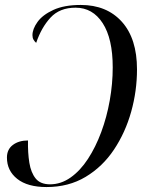

<svg xmlns="http://www.w3.org/2000/svg" viewBox="-20 -744 590 775"><path d="M306 -724Q411 -724 472 -656Q533 -588 533 -464Q533 -377 509.5 -293Q486 -209 440 -140Q394 -71 325.5 -30Q257 11 168 11Q91 11 49.5 -22Q8 -55 8 -108Q8 -141 32 -159Q56 -177 93 -177Q92 -127 98.5 -87Q105 -47 124 -23.5Q143 0 182 0Q226 0 265 -27.5Q304 -55 335 -102.5Q366 -150 388.5 -210.5Q411 -271 423 -338.5Q435 -406 435 -472Q435 -588 394.5 -650.5Q354 -713 285 -713Q221 -713 184 -673Q147 -633 126 -571Q120 -576 115.5 -583.5Q111 -591 111 -602Q111 -627 131.5 -655.5Q152 -684 195.5 -704Q239 -724 306 -724Z"/></svg>

Font: Noto Serif Display Condensed
Style: Italic
Weight: 400
Width: 3
Italic angle: -12°
Designer: Monotype Design Team
Foundry: Monotype Imaging Inc.
Version: Version 2.009